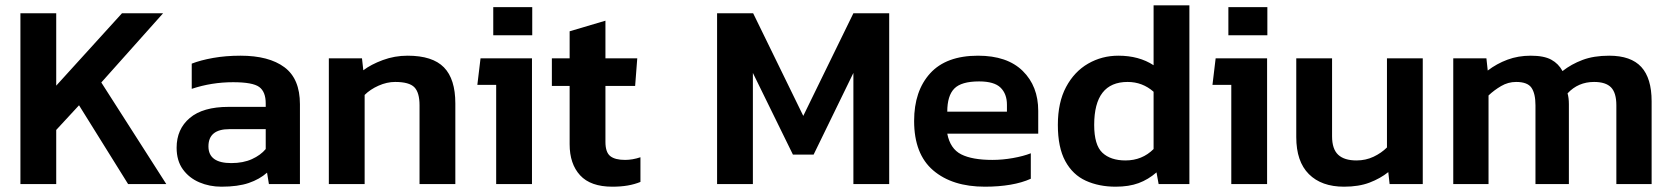

<svg xmlns="http://www.w3.org/2000/svg" viewBox="-20 -694 6301 724"><path d="M57 0V-644H192V-371L440 -644H595L362 -383L607 0H463L278 -297L192 -204V0Z M815 10Q770 10 731.5 -6.5Q693 -23 669.5 -55.5Q646 -88 646 -137Q646 -207 695.5 -249Q745 -291 842 -291H982V-304Q982 -348 957.5 -366Q933 -384 859 -384Q778 -384 703 -359V-454Q736 -467 783.5 -475.5Q831 -484 887 -484Q994 -484 1052.5 -440.5Q1111 -397 1111 -301V0H994L987 -43Q959 -18 918 -4Q877 10 815 10ZM852 -79Q897 -79 930 -94Q963 -109 982 -132V-207H845Q766 -207 766 -142Q766 -79 852 -79Z M1220 0V-474H1345L1350 -429Q1379 -451 1423.5 -467.5Q1468 -484 1517 -484Q1611 -484 1654 -440Q1697 -396 1697 -304V0H1562V-297Q1562 -345 1542.5 -365Q1523 -385 1470 -385Q1439 -385 1407.5 -371Q1376 -357 1355 -336V0Z M1840 -561V-667H1987V-561ZM1851 0V-374H1780L1792 -474H1986V0Z M2289 10Q2207 10 2167.5 -33Q2128 -76 2128 -150V-370H2061V-474H2128V-576L2263 -616V-474H2383L2375 -370H2263V-159Q2263 -120 2281 -105.5Q2299 -91 2337 -91Q2365 -91 2395 -101V-8Q2373 1 2347 5.5Q2321 10 2289 10Z M2684 0V-644H2820L3009 -257L3198 -644H3333V0H3198V-419L3048 -111H2970L2819 -419V0Z M3694 10Q3571 10 3499 -51.5Q3427 -113 3427 -238Q3427 -351 3487.5 -417.5Q3548 -484 3668 -484Q3778 -484 3836.5 -426.5Q3895 -369 3895 -276V-190H3552Q3563 -133 3604.5 -112Q3646 -91 3722 -91Q3760 -91 3799.5 -98Q3839 -105 3867 -116V-20Q3834 -5 3790 2.5Q3746 10 3694 10ZM3552 -273H3777V-299Q3777 -340 3753 -363.5Q3729 -387 3672 -387Q3605 -387 3578.5 -360Q3552 -333 3552 -273Z M4187 10Q4124 10 4074.5 -12.5Q4025 -35 3997 -86.5Q3969 -138 3969 -223Q3969 -308 4000 -366Q4031 -424 4083 -454Q4135 -484 4197 -484Q4275 -484 4330 -448V-674H4465V0H4349L4341 -44Q4310 -17 4273.5 -3.5Q4237 10 4187 10ZM4224 -89Q4287 -89 4330 -132V-348Q4288 -385 4232 -385Q4106 -385 4106 -223Q4106 -147 4137 -118Q4168 -89 4224 -89Z M4612 -561V-667H4759V-561ZM4623 0V-374H4552L4564 -474H4758V0Z M5048 10Q4963 10 4915.5 -37.5Q4868 -85 4868 -177V-474H5003V-180Q5003 -132 5026 -110.5Q5049 -89 5095 -89Q5130 -89 5159.5 -103Q5189 -117 5210 -138V-474H5345V0H5220L5215 -45Q5185 -21 5144.5 -5.5Q5104 10 5048 10Z M5460 0V-474H5585L5590 -428Q5624 -454 5664.5 -469Q5705 -484 5752 -484Q5802 -484 5829.5 -469Q5857 -454 5872 -426Q5905 -452 5947.5 -468Q5990 -484 6048 -484Q6130 -484 6169 -441.5Q6208 -399 6208 -312V0H6075V-297Q6075 -344 6055 -364.5Q6035 -385 5991 -385Q5931 -385 5891 -342Q5896 -325 5896 -301V0H5770V-297Q5770 -341 5755 -363Q5740 -385 5697 -385Q5667 -385 5640.5 -369.5Q5614 -354 5593 -334V0Z"/></svg>

Font: Kanit Medium
Style: Regular
Weight: 500
Designer: Katatrad Team
Foundry: CadsonDemak
Version: Version 2.000; ttfautohint (v1.8.3)